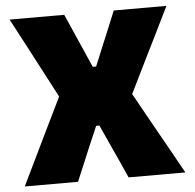

<svg xmlns="http://www.w3.org/2000/svg" viewBox="-51 -765 831 817"><g transform="rotate(-5 364.0 -356.5)"><path d="M22 0Q46.5 -50.5 72 -103Q97 -155 124.5 -211.5L201 -368.5L134.5 -495Q107.5 -546 80 -599Q52 -651.5 19.5 -713H253Q269.5 -674.5 286 -638Q302.5 -601 317 -567.5L354.5 -482H369L404.5 -568Q418.5 -601.5 433.8 -638.2Q449 -675 464.5 -713H689.5Q660 -652.5 633 -598Q606 -543.5 583.5 -498L511.5 -352L585 -220Q617 -162 647 -109.5Q676.5 -56.5 708 0H465.5Q449 -37 434.5 -69.5Q419.5 -101.5 406 -131.5L361 -230.5H347L304.5 -131Q291.5 -99.5 278 -67.8Q264.5 -36 249.5 0Z"/></g></svg>

Font: Heraclito ExtraBold
Style: Regular
Weight: 800
Designer: Kostas Bartsokas (font) & Cristiano Sobral (main changes)
Foundry: Kostas Bartsokas (font) & Cristiano Sobral (main changes)
Version: Version 1.00;July 8, 2020;FontCreator 13.0.0.2655 64-bit